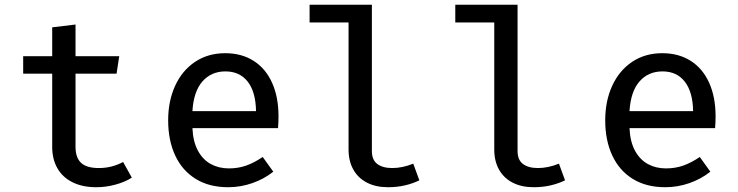

<svg xmlns="http://www.w3.org/2000/svg" viewBox="-20 -778 3117 811"><path d="M536.9 -27.7Q508.2 -9.2 467.7 1.8Q427.2 12.8 386.7 12.8Q327.7 12.8 285.6 -8.5Q243.6 -29.7 222.1 -67.9Q200.5 -106.2 200.5 -156.9V-466.7H77.9V-540.5H200.5V-662.6L299 -674.4V-540.5H483.6L472.3 -466.7H299V-157.9Q299 -112.3 322.3 -90.3Q345.6 -68.2 397.9 -68.2Q452.3 -68.2 500 -93.8Z M792.8 -236.9Q795.4 -179.5 816.2 -141.3Q836.9 -103.1 870.8 -84.9Q904.6 -66.7 946.7 -66.7Q986.2 -66.7 1019.7 -78.5Q1053.3 -90.3 1089.7 -114.9L1134.4 -52.8Q1095.9 -22.1 1046.2 -4.6Q996.4 12.8 943.6 12.8Q863.6 12.8 806.7 -22.3Q749.7 -57.4 720 -121.3Q690.3 -185.1 690.3 -269.7Q690.3 -351.3 719.7 -415.6Q749.2 -480 803.8 -516.7Q858.5 -553.3 931.3 -553.3Q1000.5 -553.3 1051.3 -521Q1102.1 -488.7 1129.2 -428.5Q1156.4 -368.2 1156.4 -286.2Q1156.4 -262.6 1154.4 -236.9ZM792.8 -308.7H1061.5Q1060 -390.3 1026.2 -433.3Q992.3 -476.4 932.3 -476.4Q872.3 -476.4 835.1 -434.1Q797.9 -391.8 792.8 -308.7Z M1550.8 -139.5Q1550.8 -102.6 1573.6 -85.4Q1596.4 -68.2 1636.9 -68.2Q1679.5 -68.2 1725.6 -86.7L1751.3 -16.4Q1726.2 -3.6 1692.3 4.6Q1658.5 12.8 1618.5 12.8Q1567.7 12.8 1530.3 -6.4Q1492.8 -25.6 1472.6 -61.5Q1452.3 -97.4 1452.3 -146.7V-683.1H1287.7V-757.9H1550.8Z M2166.2 -139.5Q2166.2 -102.6 2189 -85.4Q2211.8 -68.2 2252.3 -68.2Q2294.9 -68.2 2341 -86.7L2366.7 -16.4Q2341.5 -3.6 2307.7 4.6Q2273.8 12.8 2233.8 12.8Q2183.1 12.8 2145.6 -6.4Q2108.2 -25.6 2087.9 -61.5Q2067.7 -97.4 2067.7 -146.7V-683.1H1903.1V-757.9H2166.2Z M2639 -236.9Q2641.5 -179.5 2662.3 -141.3Q2683.1 -103.1 2716.9 -84.9Q2750.8 -66.7 2792.8 -66.7Q2832.3 -66.7 2865.9 -78.5Q2899.5 -90.3 2935.9 -114.9L2980.5 -52.8Q2942.1 -22.1 2892.3 -4.6Q2842.6 12.8 2789.7 12.8Q2709.7 12.8 2652.8 -22.3Q2595.9 -57.4 2566.2 -121.3Q2536.4 -185.1 2536.4 -269.7Q2536.4 -351.3 2565.9 -415.6Q2595.4 -480 2650 -516.7Q2704.6 -553.3 2777.4 -553.3Q2846.7 -553.3 2897.4 -521Q2948.2 -488.7 2975.4 -428.5Q3002.6 -368.2 3002.6 -286.2Q3002.6 -262.6 3000.5 -236.9ZM2639 -308.7H2907.7Q2906.2 -390.3 2872.3 -433.3Q2838.5 -476.4 2778.5 -476.4Q2718.5 -476.4 2681.3 -434.1Q2644.1 -391.8 2639 -308.7Z"/></svg>

Font: Fira Code Fixed Retina
Style: Regular
Weight: 450
Monospace: yes
Designer: Carrois Corporate, Edenspiekermann AG, Nikita Prokopov
Foundry: Carrois Corporate, Edenspiekermann AG, Nikita Prokopov
Version: Version 5.002